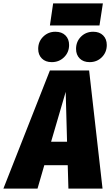

<svg xmlns="http://www.w3.org/2000/svg" viewBox="-79 -1111 649 1131"><path d="M324 0 320 -138H182L142 0H-59L215 -696H446L525 0ZM222 -276H316L308 -570ZM146 -823Q146 -866 175.5 -895Q205 -924 247 -924Q285 -924 306.5 -902.5Q328 -881 328 -846Q328 -803 298.5 -774Q269 -745 226 -745Q189 -745 167.5 -766.5Q146 -788 146 -823ZM369 -823Q369 -866 398 -895Q427 -924 470 -924Q507 -924 528.5 -902.5Q550 -881 550 -846Q550 -803 521 -774Q492 -745 449 -745Q412 -745 390.5 -766.5Q369 -788 369 -823ZM507 -961H215L234 -1091H527Z"/></svg>

Font: Fira Sans Condensed Black
Style: Italic
Weight: 900
Width: 3
Italic angle: -8°
Designer: Carrois Corporate & Edenspiekermann AG
Foundry: Carrois Corporate GbR & Edenspiekermann AG
Version: Version 4.203